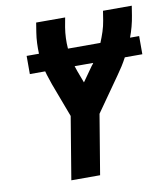

<svg xmlns="http://www.w3.org/2000/svg" viewBox="-82 -805 765 874"><g transform="rotate(-10 300.0 -367.5)"><path d="M177 0 225 -289 166 -446Q161 -462 155.5 -477.5Q150 -493 146 -509H75V-593H132Q131 -617 132 -641.5Q133 -666 137 -691L144 -735H278L270 -691Q266 -666 265 -641.5Q264 -617 266 -593H416Q426 -617 434 -641.5Q442 -666 446 -691L453 -735H586L579 -691Q575 -666 568.5 -641.5Q562 -617 553 -593H595V-509H514Q504 -490 492 -471Q480 -452 467 -434L356 -276L310 0ZM311 -429 359 -497Q362 -500 364 -503Q366 -506 368 -509H282Q284 -503 286 -497Q288 -491 290 -485Z"/></g></svg>

Font: Iosevka Curly XBdEx
Style: Italic
Weight: 800
Width: 7
Italic angle: -9°
Monospace: yes
Designer: Belleve Invis
Foundry: Belleve Invis
Version: Version 11.1.0; ttfautohint (v1.8.3)